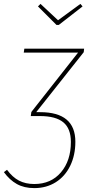

<svg xmlns="http://www.w3.org/2000/svg" viewBox="-53 -769 474 986"><path d="M377 -501 133 -193H153Q334 -193 334 -41Q334 28 307.5 82.5Q281 137 233 167Q185 197 123 197Q71 197 33.5 176Q-4 155 -33 115L-17 103Q11 141 44.5 158.5Q78 176 123 176Q209 176 260 116Q311 56 311 -40Q311 -109 272 -141Q233 -173 152 -173H105L108 -194L348 -499H69L72 -519H379ZM360 -749 371 -736 249 -641H237L142 -736L155 -749L245 -665Z"/></svg>

Font: Fira Sans Condensed Thin
Style: Italic
Weight: 250
Width: 3
Italic angle: -8°
Designer: Carrois Corporate & Edenspiekermann AG
Foundry: Carrois Corporate GbR & Edenspiekermann AG
Version: Version 4.203